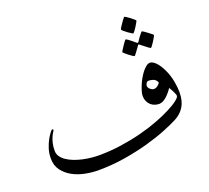

<svg xmlns="http://www.w3.org/2000/svg" viewBox="-130 -931 1191 1096"><g transform="rotate(-20 466.0 -382.5)"><path d="M876.5 -257.3Q876.5 -205.1 856 -171.1Q835.4 -137.2 797.4 -117.2Q766.6 -101.1 714.6 -80.1Q662.6 -59.1 595.9 -40.5Q529.3 -22 450.9 -9Q372.6 3.9 287.6 3.9Q251.5 3.9 210.7 -4.2Q169.9 -12.2 136 -30.5Q102.1 -48.8 79.3 -78.6Q56.6 -108.4 56.6 -152.3Q56.6 -184.1 65.7 -211.9Q74.7 -239.7 86.4 -260.7Q98.1 -281.7 108.2 -293.9Q118.2 -306.2 120.1 -306.2Q122.1 -306.2 124.5 -304.4Q127 -302.7 127 -300.8Q127 -298.3 121.6 -290.5Q116.2 -282.7 109.6 -268.6Q103 -254.4 97.7 -234.1Q92.3 -213.9 92.3 -186Q92.3 -166 103.3 -150.4Q114.3 -134.8 132.3 -122.6Q150.4 -110.4 173.8 -101.3Q197.3 -92.3 223.1 -86.4Q249 -80.6 274.4 -77.9Q299.8 -75.2 322.3 -75.2Q391.1 -75.2 457.5 -85Q523.9 -94.7 583.3 -110.1Q642.6 -125.5 692.1 -144.5Q741.7 -163.6 778.1 -182.4Q814.5 -201.2 835 -217.3Q855.5 -233.4 855.5 -243.2Q855.5 -247.6 851.8 -256.3Q848.1 -265.1 844 -273.7Q839.8 -282.2 835.2 -289.8Q830.6 -297.4 829.1 -299.8Q811 -272 788.6 -252.7Q766.1 -233.4 745.6 -233.4Q733.4 -233.4 720.2 -237.5Q707 -241.7 696.3 -250.7Q685.5 -259.8 678.5 -274.7Q671.4 -289.6 671.4 -310.1Q671.4 -320.3 676 -336.2Q680.7 -352.1 688 -370.1Q695.3 -388.2 705.8 -406.5Q716.3 -424.8 727.5 -439.2Q738.8 -453.6 751 -463.1Q763.2 -472.7 774.9 -472.7Q785.2 -472.7 796.1 -465.1Q807.1 -457.5 817.6 -444.6Q828.1 -431.6 837.4 -414.6Q846.7 -397.5 854 -378.9Q866.2 -346.7 871.3 -314.2Q876.5 -281.7 876.5 -257.3ZM784.2 -350.1Q775.9 -368.7 760.7 -373.8Q745.6 -378.9 732.9 -378.9Q724.1 -378.9 718.5 -370.6Q712.9 -362.3 712.9 -355Q712.9 -349.1 715.8 -343.8Q718.8 -338.4 723.6 -334Q728.5 -329.6 734.1 -326.7Q739.7 -323.7 745.6 -323.7Q757.8 -323.7 768.8 -331.8Q779.8 -339.8 784.2 -350.1ZM785.2 -725.6Q785.2 -723.1 779.3 -712.9Q773.4 -702.6 766.4 -691.2Q759.3 -679.7 752.2 -670.9Q745.1 -662.1 742.7 -662.1Q741.2 -662.1 731.9 -668.2Q722.7 -674.3 711.9 -681.9Q701.2 -689.5 692.9 -697Q684.6 -704.6 684.6 -707Q684.6 -709.5 690.7 -719.5Q696.8 -729.5 704.6 -740.5Q712.4 -751.5 719 -760.3Q725.6 -769 727.1 -769Q729.5 -769 739.3 -762.9Q749 -756.8 759 -749Q769 -741.2 777.1 -734.1Q785.2 -727.1 785.2 -725.6ZM851.1 -613.8Q851.1 -611.3 845.2 -600.8Q839.4 -590.3 832.3 -579.1Q825.2 -567.9 818.4 -558.8Q811.5 -549.8 809.1 -549.8Q807.6 -549.8 798.8 -555.9Q790 -562 780.8 -569.8Q769 -578.1 754.9 -589.8Q752.4 -592.3 749.5 -592.3Q747.6 -592.3 745.1 -588.4Q734.9 -574.2 727.1 -563.5L713.9 -545.9Q708 -538.1 706.1 -538.1Q704.1 -538.1 694.6 -544.2Q685.1 -550.3 674.8 -558.3Q664.6 -566.4 656.2 -574Q647.9 -581.5 647.9 -583Q647.9 -585 654.1 -595Q660.2 -605 667.5 -616Q674.8 -627 681.6 -636Q688.5 -645 689.9 -645Q693.4 -645 701.9 -638.9Q710.4 -632.8 719.2 -626Q730 -617.7 742.7 -606.4Q747.1 -603 749 -603Q751 -603 754.9 -607.9Q763.7 -621.6 771.5 -632.3Q778.8 -641.1 784.9 -648.9Q791 -656.7 793 -656.7Q794.9 -656.7 804.2 -650.6Q813.5 -644.5 823.7 -636.7Q834 -628.9 842.5 -622.1Q851.1 -615.2 851.1 -613.8Z"/></g></svg>

Font: Accordance
Style: Italic
Weight: 400
Italic angle: -11°
Version: Version 1.2 (build January 31, 2020) Miklal Software Solutio